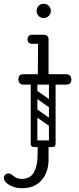

<svg xmlns="http://www.w3.org/2000/svg" viewBox="-50 -683 416 1012"><path d="M180 -588Q164 -588 153.5 -599Q143 -610 143 -626Q143 -641 153.5 -652Q164 -663 180 -663Q196 -663 207 -652Q218 -641 218 -626Q218 -610 207 -599Q196 -588 180 -588ZM149 -252 151 -477Q151 -487 158.5 -493.5Q166 -500 178 -500Q192 -500 199 -493.5Q206 -487 206 -477V-252ZM205 -476Q203 -463 196 -459Q192 -452 171 -452H120Q108 -452 101 -459Q95 -465 95 -476Q95 -488 101 -493Q108 -500 120 -500H171Q182 -500 188 -498.5Q194 -497 195 -495Q199 -491 202 -486Q205 -481 205 -476ZM206 77V157Q206 225 169 267Q132 309 67 309Q42 309 19.5 301.5Q-3 294 -21 276Q-25 271 -27 266Q-29 261 -30 257Q-30 244 -20 236Q-14 231 -6 231Q7 231 19 243Q38 260 63 260Q110 260 128.5 225.5Q147 191 148 142L149 77ZM112 -257Q112 -274 129 -274H226Q243 -274 243 -257Q243 -239 227 -239H129Q122 -239 117 -243.5Q112 -248 112 -257ZM112 74Q112 57 129 57H226Q243 57 243 74Q243 92 227 92H129Q122 92 117 87.5Q112 83 112 74ZM118 -106Q128 -119 141 -110L235 -44Q249 -35 238 -19Q228 -6 215 -15L121 -81Q116 -85 114.5 -92Q113 -99 118 -106ZM118 -204Q128 -217 141 -208L235 -142Q249 -133 238 -117Q228 -104 215 -113L121 -179Q116 -183 114.5 -190Q113 -197 118 -204ZM225 92Q208 92 208 75V-257Q208 -274 225 -274Q243 -274 243 -258V74Q243 92 225 92ZM129 92Q112 92 112 75V-257Q112 -274 129 -274Q147 -274 147 -258V74Q147 92 129 92ZM326 -264Q326 -237 298 -237Q244 -237 214 -237Q184 -237 170 -237Q156 -237 149.5 -237Q143 -237 137 -237Q131 -237 117 -237Q103 -237 73 -237Q62 -237 54.5 -244Q47 -251 47 -264Q47 -292 73 -292H298Q310 -292 318 -285Q326 -278 326 -264Z"/></svg>

Font: Agu Display Uzo
Style: Regular
Weight: 400
Designer: Oluwaseun Badejo
Version: Version 1.103